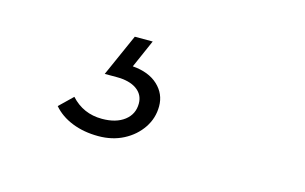

<svg xmlns="http://www.w3.org/2000/svg" viewBox="-45 -98 690 435"><g transform="rotate(15 300.0 119.5)"><path d="M205 239Q171 239 143.5 228Q116 217 99 197L130 167Q159 199 203 199Q236 199 255.5 184Q275 169 275 144Q275 123 258 111Q241 99 211 99H183L227 0H269L240 66Q278 69 299.5 89Q321 109 321 138Q321 166 305.5 189Q290 212 264 225.5Q238 239 205 239Z"/></g></svg>

Font: Red Hat Mono
Style: Italic
Weight: 400
Italic angle: -12°
Monospace: yes
Designer: Pentagram, MCKL
Foundry: MCKL
Version: Version 1.030